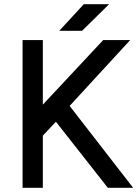

<svg xmlns="http://www.w3.org/2000/svg" viewBox="-20 -890 657 910"><path d="M87 0H183V-247L245 -313L491 0H611L310 -388L597 -700H469L183 -394V-700H87ZM261 -744H369L497 -870H377Z"/></svg>

Font: Unageo
Style: Medium
Weight: 500
Designer: Richard Sepsi
Foundry: Richard Sepsi
Version: Version 2.000